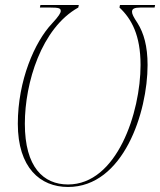

<svg xmlns="http://www.w3.org/2000/svg" viewBox="-20 -734 638 765"><path d="M251 11C472 11 568 -287 568 -475C568 -550 553 -602 528 -642C512 -666 506 -678 506 -687C506 -699 515 -704 541 -704H596L598 -714H458L456 -704C504 -659 540 -594 540 -475C540 -286 446 1 251 1C153 1 79 -68 79 -241C79 -404 145 -622 292 -704L294 -714H141L139 -704H177C216 -704 222 -701 222 -690C222 -683 215 -670 187 -640C118 -567 51 -413 51 -241C51 -66 140 11 251 11Z"/></svg>

Font: Noto Serif Display Condensed Thin
Style: Italic
Weight: 100
Width: 3
Italic angle: -12°
Designer: Monotype Design Team
Foundry: Monotype Imaging Inc.
Version: Version 2.009